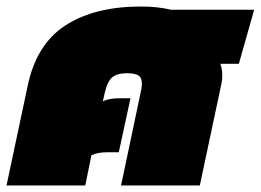

<svg xmlns="http://www.w3.org/2000/svg" viewBox="-41 -570 801 590"><path d="M-21 0 44 -306Q71 -435 161 -492.5Q251 -550 392 -550Q418 -550 441 -547.5Q464 -545 485 -540H740L693 -374H636Q642 -358 642 -339Q642 -331 641 -322.5Q640 -314 638 -306L573 0H331L391 -285Q393 -293 394 -300Q395 -307 395 -313Q395 -331 384.5 -338Q374 -345 349 -345Q319 -345 304 -332.5Q289 -320 281 -285L275 -259Q286 -264 299 -266Q312 -268 324 -268H360L324 -102H285Q260 -102 240 -93L221 0Z"/></svg>

Font: Kanit Black
Style: Italic
Weight: 900
Italic angle: -12°
Designer: Katatrad Team
Foundry: CadsonDemak
Version: Version 2.000; ttfautohint (v1.8.3)